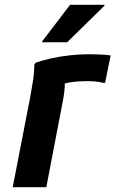

<svg xmlns="http://www.w3.org/2000/svg" viewBox="-20 -780 481 800"><path d="M106 -376Q112 -409 117.5 -444Q123 -479 123 -511L129 -519Q158 -529 194 -537Q230 -545 270.5 -549.5Q311 -554 352 -554Q371 -554 395.5 -553Q420 -552 441 -549L418 -435H409Q394 -439 377 -440.5Q360 -442 342 -442Q307 -442 277 -437.5Q247 -433 225 -424L250 -465Q251 -443 249.5 -416Q248 -389 242 -360L173 0H33ZM156 -604V-608L272 -760H415V-756L260 -604Z"/></svg>

Font: Kufam SemiBold
Style: Italic
Weight: 600
Italic angle: -11°
Designer: Artur Schmal
Foundry: Original Type
Version: Version 1.301; ttfautohint (v1.8.3)